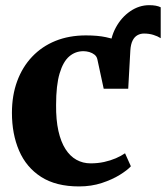

<svg xmlns="http://www.w3.org/2000/svg" viewBox="-20 -692 626 724"><path d="M463.5 -357.5 417.5 -421 395 -503.5Q396 -550 416.8 -588.2Q437.5 -626.5 471 -649.5Q504.5 -672.5 542.5 -672.5Q570.5 -672.5 586 -664.5V-548Q574.5 -555.5 558.2 -560.5Q542 -565.5 523 -565.5Q509.5 -565.5 498.2 -559.2Q487 -553 480 -539Q473 -525 471.5 -502ZM278 11Q191 11 135 -25Q79 -61 52 -123.8Q25 -186.5 25 -266.5Q25 -332.5 44.8 -386Q64.5 -439.5 101.2 -478.2Q138 -517 189.2 -537.8Q240.5 -558.5 304 -558.5Q348.5 -558.5 379.5 -551.8Q410.5 -545 432.2 -537.5Q454 -530 469.5 -527L463.5 -357.5H371L347 -469Q344.5 -479.5 336.2 -486Q328 -492.5 316.8 -495.8Q305.5 -499 294.5 -499Q264 -499 241 -479.2Q218 -459.5 204.8 -415.2Q191.5 -371 191.5 -296Q191 -240 200.2 -198.5Q209.5 -157 226.8 -130Q244 -103 268.2 -89.5Q292.5 -76 321.5 -76Q348.5 -76 372.5 -81.2Q396.5 -86.5 416.8 -95.2Q437 -104 451.5 -114L473.5 -65Q460.5 -50.5 432 -32.8Q403.5 -15 364 -2Q324.5 11 278 11Z"/></svg>

Font: Merriweather 48pt ExtraBold
Style: Regular
Weight: 800
Version: Version 2.100